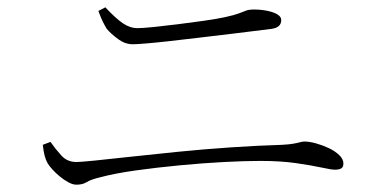

<svg xmlns="http://www.w3.org/2000/svg" viewBox="-20 -621 1040 525"><path d="M189 -116Q179 -116 167 -122.5Q155 -129 143.5 -138.5Q132 -148 123 -158Q114 -168 110 -175Q105 -184 102 -195.5Q99 -207 97 -225L118 -233Q132 -213 148 -195.5Q164 -178 189 -178Q200 -178 239.5 -182Q279 -186 338 -192.5Q397 -199 467 -206Q537 -213 610.5 -218Q684 -223 751 -225Q770 -226 781.5 -228Q793 -230 800 -232Q807 -234 812 -234Q826 -234 844 -229Q862 -224 879 -216Q896 -208 907.5 -197Q919 -186 919 -174Q919 -164 913 -160.5Q907 -157 896 -157Q886 -157 858.5 -163Q831 -169 789 -175Q747 -181 692 -181Q650 -181 592.5 -178Q535 -175 472 -169Q409 -163 351.5 -155Q294 -147 253 -136Q228 -130 217 -123Q206 -116 189 -116ZM343 -500Q322 -500 303 -514Q284 -528 272 -542Q266 -552 261 -562Q256 -572 249 -591L268 -601Q297 -570 316.5 -557Q336 -544 355 -544Q369 -544 398.5 -547Q428 -550 464.5 -554.5Q501 -559 536 -564Q571 -569 595 -574Q622 -580 633.5 -584.5Q645 -589 653 -592Q661 -595 675 -595Q686 -595 698.5 -593.5Q711 -592 722.5 -588.5Q734 -585 741.5 -579.5Q749 -574 749 -566Q749 -556 742.5 -550Q736 -544 722 -542Q668 -535 617 -529Q566 -523 520.5 -517.5Q475 -512 438.5 -508Q402 -504 377.5 -502Q353 -500 343 -500Z"/></svg>

Font: Noto Serif HK ExtraLight
Style: Regular
Weight: 200
Designer: Ryoko NISHIZUKA 西塚涼子 (kana & ideographs); Frank Grießhammer (Latin, Greek & Cyrillic); Wenlong ZHANG 张文龙 (bopomofo); San
Foundry: Adobe
Version: Version 2.002-H1;hotconv 1.1.0;makeotfexe 2.6.0